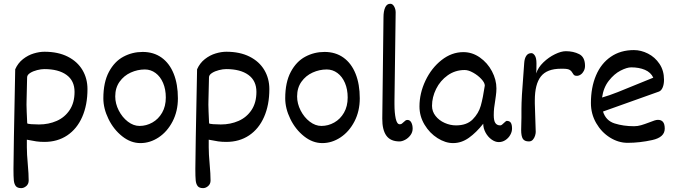

<svg xmlns="http://www.w3.org/2000/svg" viewBox="-20 -746 3579 1016"><path d="M60.5 -379.4Q75.2 -412.6 101.8 -433.3Q128.4 -454.1 158.4 -463.1Q188.5 -472.2 215.3 -472.2Q287.1 -472.2 338.4 -446.3Q389.6 -420.4 416.3 -375.5Q442.9 -330.6 442.9 -274.4Q442.9 -190.4 415 -127.2Q387.2 -64 335.7 -29.5Q284.2 4.9 215.3 4.9Q191.4 4.9 172.4 2.2Q153.3 -0.5 122.1 -6.8V33.2Q122.1 68.8 127 122.6Q131.8 175.3 131.8 209Q131.8 227.5 119.1 238.5Q106.4 249.5 92.3 249.5Q72.3 249.5 63.7 238.8Q55.2 228 53.2 208.7Q51.3 189.5 51.3 147.9Q51.3 75.7 60.5 -379.4ZM124 -94.2Q123.5 -90.3 145.3 -88.9Q167 -87.4 186 -87.4Q237.3 -87.4 280 -106.2Q322.8 -125 348.6 -163.8Q374.5 -202.6 374.5 -259.8Q374.5 -318.8 332 -349.6Q289.6 -380.4 214.4 -380.4Q197.8 -380.4 176.3 -375Q154.8 -369.6 139.2 -359.6Q123.5 -349.6 123.5 -336.4L120.6 -212.9Q119.6 -199.2 121.3 -154.5Q123 -109.9 124 -94.2Z M526.9 -225.6Q526.9 -310.5 556.4 -365.7Q585.9 -420.9 633.1 -446Q680.2 -471.2 734.9 -471.2Q793 -471.2 835 -441.2Q877 -411.1 899.2 -355.7Q921.4 -300.3 921.4 -225.6Q921.4 -157.7 893.3 -103.5Q865.2 -49.3 819.6 -19Q773.9 11.2 723.1 11.2Q671.9 11.2 626.5 -24.9Q581.1 -61 554 -116.5Q526.9 -171.9 526.9 -225.6ZM746.6 -378.4Q708 -378.4 671.9 -362.1Q635.7 -345.7 612.8 -313.5Q589.8 -281.2 589.8 -235.8Q589.8 -197.8 608.4 -161.4Q627 -125 656.7 -102.3Q686.5 -79.6 718.3 -79.6Q754.4 -79.6 786.4 -97.7Q818.4 -115.7 837.9 -149.7Q857.4 -183.6 857.4 -230Q857.4 -273.4 843 -307.1Q828.6 -340.8 803.2 -359.6Q777.8 -378.4 746.6 -378.4Z M1022.9 -379.4Q1037.6 -412.6 1064.2 -433.3Q1090.8 -454.1 1120.8 -463.1Q1150.9 -472.2 1177.7 -472.2Q1249.5 -472.2 1300.8 -446.3Q1352.1 -420.4 1378.7 -375.5Q1405.3 -330.6 1405.3 -274.4Q1405.3 -190.4 1377.4 -127.2Q1349.6 -64 1298.1 -29.5Q1246.6 4.9 1177.7 4.9Q1153.8 4.9 1134.8 2.2Q1115.7 -0.5 1084.5 -6.8V33.2Q1084.5 68.8 1089.4 122.6Q1094.2 175.3 1094.2 209Q1094.2 227.5 1081.5 238.5Q1068.8 249.5 1054.7 249.5Q1034.7 249.5 1026.1 238.8Q1017.6 228 1015.6 208.7Q1013.7 189.5 1013.7 147.9Q1013.7 75.7 1022.9 -379.4ZM1086.4 -94.2Q1085.9 -90.3 1107.7 -88.9Q1129.4 -87.4 1148.4 -87.4Q1199.7 -87.4 1242.4 -106.2Q1285.2 -125 1311 -163.8Q1336.9 -202.6 1336.9 -259.8Q1336.9 -318.8 1294.4 -349.6Q1252 -380.4 1176.8 -380.4Q1160.2 -380.4 1138.7 -375Q1117.2 -369.6 1101.6 -359.6Q1085.9 -349.6 1085.9 -336.4L1083 -212.9Q1082 -199.2 1083.7 -154.5Q1085.4 -109.9 1086.4 -94.2Z M1489.3 -225.6Q1489.3 -310.5 1518.8 -365.7Q1548.3 -420.9 1595.5 -446Q1642.6 -471.2 1697.3 -471.2Q1755.4 -471.2 1797.4 -441.2Q1839.4 -411.1 1861.6 -355.7Q1883.8 -300.3 1883.8 -225.6Q1883.8 -157.7 1855.7 -103.5Q1827.6 -49.3 1782 -19Q1736.3 11.2 1685.5 11.2Q1634.3 11.2 1588.9 -24.9Q1543.5 -61 1516.4 -116.5Q1489.3 -171.9 1489.3 -225.6ZM1709 -378.4Q1670.4 -378.4 1634.3 -362.1Q1598.1 -345.7 1575.2 -313.5Q1552.2 -281.2 1552.2 -235.8Q1552.2 -197.8 1570.8 -161.4Q1589.4 -125 1619.1 -102.3Q1648.9 -79.6 1680.7 -79.6Q1716.8 -79.6 1748.8 -97.7Q1780.8 -115.7 1800.3 -149.7Q1819.8 -183.6 1819.8 -230Q1819.8 -273.4 1805.4 -307.1Q1791 -340.8 1765.6 -359.6Q1740.2 -378.4 1709 -378.4Z M2163.6 -65.4Q2163.6 -46.4 2152.1 -30.8Q2140.6 -15.1 2124 -6.3Q2107.4 2.4 2094.2 2.4Q2046.4 2.4 2024.4 -28.3Q2002.4 -59.1 2002.9 -118.7L2009.3 -654.3Q2009.3 -686.5 2018.1 -706.3Q2026.9 -726.1 2045.4 -726.1Q2057.6 -726.1 2065.7 -711.7Q2073.7 -697.3 2073.7 -680.7L2067.4 -211.4V-194.8Q2067.4 -148.9 2074 -118.7Q2080.6 -88.4 2095.2 -88.4Q2101.6 -88.4 2106 -91.3Q2110.4 -94.2 2116.2 -100.1Q2122.1 -106 2126.2 -108.6Q2130.4 -111.3 2136.2 -111.3Q2149.4 -111.3 2156.5 -97.7Q2163.6 -84 2163.6 -65.4Z M2689.5 -65.4Q2689.5 -48.8 2680.2 -32.2Q2670.9 -15.6 2654.8 -4.9Q2638.7 5.9 2619.1 5.9Q2600.1 5.9 2580.8 -8.1Q2561.5 -22 2549.3 -44.7Q2537.1 -67.4 2537.1 -91.3Q2500.5 -44.9 2461.2 -16.8Q2421.9 11.2 2377.4 11.2Q2336.9 11.2 2295.2 -15.1Q2253.4 -41.5 2226.6 -86.2Q2199.7 -130.9 2199.7 -182.6Q2199.7 -252.4 2231.4 -319.3Q2263.2 -386.2 2316.7 -428.2Q2370.1 -470.2 2432.1 -470.2Q2479 -470.2 2519.3 -441.9Q2559.6 -413.6 2583.3 -368.9Q2606.9 -324.2 2606.9 -278.3Q2606.9 -258.8 2604 -239.3Q2601.1 -219.7 2600.6 -214.8Q2596.7 -191.9 2594.7 -174.3Q2592.8 -156.7 2592.8 -136.2Q2592.8 -107.4 2601.3 -95Q2609.9 -82.5 2627 -82.5Q2631.3 -82.5 2636 -85.9Q2640.6 -89.4 2647 -95.7Q2647.9 -96.7 2652.6 -100.8Q2657.2 -105 2661.1 -106.4Q2676.3 -106.4 2682.9 -96.7Q2689.5 -86.9 2689.5 -65.4ZM2545.4 -293Q2545.4 -308.1 2527.3 -327.6Q2509.3 -347.2 2484.1 -361.3Q2459 -375.5 2439 -375.5Q2388.7 -375.5 2349.1 -347.4Q2309.6 -319.3 2287.8 -275.4Q2266.1 -231.4 2266.1 -186Q2266.1 -156.2 2284.7 -132.6Q2303.2 -108.9 2332.8 -95.7Q2362.3 -82.5 2393.1 -82.5Q2450.2 -82.5 2481.4 -114.3Q2512.7 -146 2524.2 -186.8Q2535.6 -227.5 2545.4 -293Z M2810.1 -215.3V-198.2L2814.9 -47.9Q2814.9 -39.6 2811.3 -27.6Q2807.6 -15.6 2799.6 -6.6Q2791.5 2.4 2778.8 2.4Q2755.4 2.4 2746.6 -11.7Q2737.8 -25.9 2737.8 -58.1Q2737.8 -79.6 2738.8 -103Q2739.3 -110.8 2739.3 -123.5V-152.8V-169.4Q2739.3 -196.8 2741.9 -244.6Q2744.6 -292.5 2753.9 -412.1Q2755.4 -436.5 2764.9 -450.7Q2774.4 -464.8 2792 -464.8Q2801.8 -464.8 2810.3 -451.9Q2818.8 -439 2818.8 -410.6Q2818.8 -367.2 2817.4 -357.4Q2827.1 -388.7 2855.2 -415.8Q2883.3 -442.9 2916.5 -459Q2949.7 -475.1 2974.1 -475.1Q3014.2 -475.1 3044.9 -459.5Q3075.7 -443.8 3075.7 -397.5Q3075.7 -382.8 3069.3 -370.6Q3063 -358.4 3053 -351.6Q3043 -344.7 3032.2 -344.7Q3022.9 -344.7 3018.6 -348.1Q3014.2 -351.6 3010.3 -358.9Q3004.4 -370.1 2994.4 -376.2Q2984.4 -382.3 2959.5 -382.3H2948.2Q2874 -382.3 2842 -341.3Q2810.1 -300.3 2810.1 -215.3Z M3497.6 -65.4Q3497.6 -19.5 3431.4 -4.9Q3365.2 9.8 3300.8 9.8Q3252.4 9.8 3207.5 -18.3Q3162.6 -46.4 3134.8 -94.7Q3106.9 -143.1 3106.9 -200.7Q3106.9 -283.2 3133.8 -346.7Q3160.6 -410.2 3212.2 -445.6Q3263.7 -481 3334.5 -481Q3372.1 -481 3408.9 -462.4Q3445.8 -443.8 3469.7 -408.2Q3493.7 -372.6 3493.7 -324.2Q3493.7 -299.3 3486.3 -282.5Q3479 -265.6 3466.3 -261.2L3170.9 -155.8Q3186 -107.4 3232.4 -92.8Q3278.8 -78.1 3335.4 -78.1Q3354 -78.1 3372.6 -83.5Q3391.1 -88.9 3416.5 -98.6Q3432.6 -105 3443.1 -108.4Q3453.6 -111.8 3461.4 -111.8Q3479.5 -111.8 3488.5 -100.6Q3497.6 -89.4 3497.6 -65.4ZM3369.6 -307.6Q3418.9 -328.1 3437 -335Q3423.8 -363.3 3392.6 -376.5Q3361.3 -389.6 3320.3 -389.6Q3297.4 -389.6 3263.7 -372.3Q3230 -355 3201.7 -318.8Q3173.3 -282.7 3166 -230Q3202.6 -240.2 3249.5 -258.8Q3296.4 -277.3 3369.6 -307.6Z"/></svg>

Font: Dekko
Style: Regular
Weight: 400
Designer: Multiple
Foundry: Sorkin Type
Version: Version 2.001